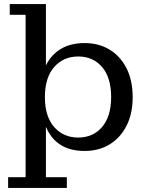

<svg xmlns="http://www.w3.org/2000/svg" viewBox="-20 -734 721 945"><path d="M20 191V138H106V-661H28V-714H206V-412Q232 -465 280 -493.5Q328 -522 396 -522Q466 -522 519 -490Q572 -458 602.5 -398.5Q633 -339 633 -256Q633 -174 602.5 -114.5Q572 -55 519 -23Q466 9 397 9Q325 9 277.5 -21.5Q230 -52 206 -110V138H309V191ZM365 -57Q438 -57 482.5 -109Q527 -161 527 -256Q527 -352 482.5 -404Q438 -456 365 -456Q292 -456 246.5 -404Q201 -352 201 -256Q201 -161 246.5 -109Q292 -57 365 -57Z"/></svg>

Font: Montagu Slab 16pt
Style: Regular
Weight: 400
Designer: Florian Karsten
Foundry: Florian Karsten
Version: Version 1.000; ttfautohint (v1.8.3)